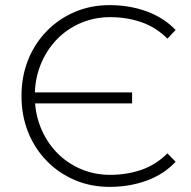

<svg xmlns="http://www.w3.org/2000/svg" viewBox="-20 -725 746 750"><path d="M496 -364V-321H98V-364ZM408 5Q335 5 272.5 -21.5Q210 -48 163 -96Q116 -144 90 -208.5Q64 -273 64 -350Q64 -427 90 -491.5Q116 -556 163 -604Q210 -652 272.5 -678.5Q335 -705 408 -705Q486 -705 553 -680.5Q620 -656 666 -608L634 -574Q589 -619 532 -638.5Q475 -658 410 -658Q348 -658 294 -634.5Q240 -611 200.5 -569.5Q161 -528 138.5 -472Q116 -416 116 -350Q116 -284 138.5 -228Q161 -172 200.5 -130.5Q240 -89 294 -65.5Q348 -42 410 -42Q475 -42 532 -61.5Q589 -81 634 -126L666 -93Q620 -44 553 -19.5Q486 5 408 5Z"/></svg>

Font: MOST Montserrat Light
Style: Regular
Weight: 300
Designer: Julieta Ulanovsky
Foundry: Julieta Ulanovsky
Version: Version 8.000;March 11, 2024;FontCreator 15.0.0.2926 64-bit